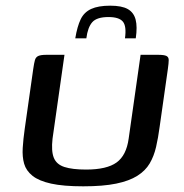

<svg xmlns="http://www.w3.org/2000/svg" viewBox="-20 -653 648 676"><path d="M542 -206Q537 -168 529.5 -135.5Q522 -103 507 -77.5Q492 -52 463.5 -34Q435 -16 389 -6.5Q343 3 273 3Q203 3 160 -6.5Q117 -16 94.5 -34Q72 -52 65 -76.5Q58 -101 60 -132.5Q62 -164 67 -199L97 -410Q100 -431 103 -441.5Q106 -452 115 -456Q124 -460 143 -460H207L165 -165Q160 -121 169.5 -97.5Q179 -74 207 -65Q235 -56 283 -56Q356 -56 390.5 -81Q425 -106 433 -165L475 -460H537Q558 -460 566 -456Q574 -452 574 -441.5Q574 -431 571 -410ZM368 -633Q409 -633 430 -621Q451 -609 457.5 -584Q464 -559 458 -518H420Q426 -561 412.5 -577Q399 -593 362 -593Q321 -593 305 -575Q289 -557 284 -518H245Q252 -560 264 -585Q276 -610 301 -621.5Q326 -633 368 -633Z"/></svg>

Font: Genos Medium
Style: Italic
Weight: 500
Italic angle: -8°
Designer: Robert E. Leuschke
Foundry: Robert E. Leuschke
Version: Version 1.010